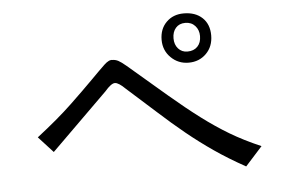

<svg xmlns="http://www.w3.org/2000/svg" viewBox="-46 -771 1091 721"><g transform="rotate(-5 500.0 -410.5)"><path d="M139 -231 84 -291Q164 -353 217 -403.5Q270 -454 304 -488.5Q338 -523 357 -541Q376 -559 389 -556Q400 -556 410.5 -550.5Q421 -545 440 -529Q524 -457 585 -405Q646 -353 698.5 -313.5Q751 -274 802 -243.5Q853 -213 918 -185L854 -114Q789 -150 737.5 -185.5Q686 -221 637.5 -260.5Q589 -300 539 -345.5Q489 -391 428 -445Q417 -456 407 -462.5Q397 -469 390 -469Q376 -469 352 -441ZM579 -615Q579 -656 604.5 -681.5Q630 -707 670 -707Q714 -707 740 -682.5Q766 -658 766 -616Q766 -574 739.5 -547.5Q713 -521 673 -521Q634 -521 606.5 -548Q579 -575 579 -615ZM724 -617Q724 -640 710 -655.5Q696 -671 673 -671Q650 -671 637 -656Q624 -641 624 -617Q624 -593 637.5 -578Q651 -563 672 -563Q696 -563 710 -577.5Q724 -592 724 -617Z"/></g></svg>

Font: D2Coding ligature
Style: Regular
Weight: 400
Monospace: yes
Designer: Yong-Rak Park; Jeong-Hwan Yoon; Sang-Min Lee;
Foundry: NHN Corporation
Version: Version 1.3.2; Build 20180524